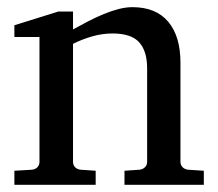

<svg xmlns="http://www.w3.org/2000/svg" viewBox="-20 -514 607 534"><path d="M326.2 0V-39.1L368.2 -42Q377 -43 383.1 -48.8Q389.2 -54.7 389.2 -64V-324.2Q389.2 -371.6 367.2 -396.2Q345.2 -420.9 293 -420.9Q264.2 -420.9 236.3 -412.8Q208.5 -404.8 183.1 -392.1V-64Q183.1 -54.7 189 -48.8Q194.8 -43 204.1 -42L246.1 -39.1V0H20V-39.1L68.8 -42Q78.1 -43 84 -48.8Q89.8 -54.7 89.8 -64V-411.1H20V-443.8L142.1 -481.9H183.1V-432.1Q204.1 -443.8 225.8 -455.1Q247.6 -466.3 269 -475.1Q290.5 -483.9 310.5 -489Q330.6 -494.1 348.1 -494.1Q413.6 -494.1 447.8 -453.6Q481.9 -413.1 481.9 -339.8V-64Q481.9 -54.7 488 -48.8Q494.1 -43 502.9 -42L546.9 -39.1V0Z"/></svg>

Font: Charis SIL CyrE
Style: Regular
Weight: 400
Foundry: SIL International
Version: Version 5.000